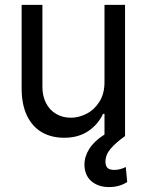

<svg xmlns="http://www.w3.org/2000/svg" viewBox="-20 -550 593 776"><path d="M402.3 -530.3H485.4V0Q448.2 26.4 427.2 51Q406.2 75.7 406.2 103.5Q406.2 120.1 414.3 128.4Q422.4 136.7 442.4 136.7Q464.8 136.7 488.3 125L494.1 185.5Q481.4 194.3 462.6 200.2Q443.8 206.1 420.9 206.1Q377 206.1 349.4 182.4Q321.8 158.7 321.3 115.2Q321.3 82.5 341.1 51.3Q360.8 20 402.3 -6.3V-89.8H396.5Q376 -46.4 336.2 -19.8Q296.4 6.8 239.3 6.8Q188 6.8 149.4 -15.4Q110.8 -37.6 89.1 -82.5Q67.4 -127.4 67.4 -193.4V-530.3H151.4V-199.2Q151.4 -161.6 166 -133.3Q180.7 -105 206.8 -89.6Q232.9 -74.2 266.6 -74.2Q298.3 -74.2 329.8 -90.3Q361.3 -106.4 381.8 -138.9Q402.3 -171.4 402.3 -217.8Z"/></svg>

Font: Pretendard JP
Style: Regular
Weight: 400
Designer: Base glyphs from Inter by Rasmus Andersson; Hangeul glyphs from Noto Sans CJK(Source Han Sans) by Jang Soo-young and Kan
Foundry: Kil Hyung-jin
Version: Version 1.309